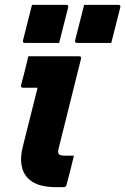

<svg xmlns="http://www.w3.org/2000/svg" viewBox="-20 -772 517 792"><path d="M97 -540H306Q317 -540 314 -529Q291 -437 268 -344.5Q245 -252 222 -160Q217 -142 223 -136Q229 -130 245 -130H285Q278 -101 270 -69Q262 -37 254 -8Q252 0 241 0H213Q147 0 113 -22.5Q79 -45 70.5 -83Q62 -121 74 -167Q89 -228 104.5 -288.5Q120 -349 135 -410H76Q64 -410 67 -421Q75 -450 82.5 -480.5Q90 -511 97 -540ZM112 -752H253Q264 -752 261 -741L224 -595H83Q72 -595 75 -606ZM327 -752H468Q479 -752 476 -741L439 -595H298Q287 -595 290 -606Z"/></svg>

Font: Recursive Sn Lnr St XBd
Style: Italic
Weight: 800
Italic angle: -15°
Version: Version 1.079;hotconv 1.0.112;makeotfexe 2.5.65598; ttfautoh